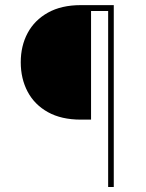

<svg xmlns="http://www.w3.org/2000/svg" viewBox="-20 -748 583 768"><path d="M431.2 -704.1H344.2V-269.5H303.2Q225.6 -269.5 171.9 -299.3Q118.2 -329.1 90.6 -381.1Q63 -433.1 63 -499Q63 -564.5 90.6 -616Q118.2 -667.5 171.9 -697.5Q225.6 -727.5 303.2 -727.5H431.2ZM412.6 0V-727.5H435.1V0Z"/></svg>

Font: Inter 17pt Thin
Style: Regular
Weight: 250
Version: Version 4.001;git-66647c0bb